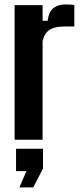

<svg xmlns="http://www.w3.org/2000/svg" viewBox="-20 -623 360 856"><path d="M45.1 0V-600H169.9V-530.4H192.3Q198 -571.4 218.5 -587.3Q239 -603.2 271.8 -603.2Q283.4 -603.2 294.3 -602.4Q305.3 -601.6 311.3 -600.9V-505.1H273.4Q220.5 -505.1 198.4 -488.2Q176.2 -471.3 169.9 -439.8V0ZM66.5 212.6 97.8 140H51.5V40H171.7V128.4L128.1 212.6Z"/></svg>

Font: Big Shoulders Thin
Style: Regular
Weight: 100
Designer: Patric King
Foundry: XO Type Co
Version: Version 2.002